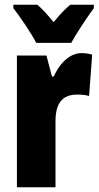

<svg xmlns="http://www.w3.org/2000/svg" viewBox="-20 -786 415 806"><path d="M132 -606H279C300 -645 346 -714 374 -752V-766H275C255 -750 232 -726 205 -693C179 -725 157 -749 137 -766H36V-752C62 -719 115 -641 132 -606ZM322 -563C267 -563 225 -510 206 -465H198L175 -553H51V0H213V-278C213 -350 240 -389 304 -389C325 -389 341 -387 354 -383L367 -557C347 -562 335 -563 322 -563Z"/></svg>

Font: Noto Sans Hebrew ExtraCondensed Black
Style: Regular
Weight: 900
Width: 2
Designer: Monotype Design Team
Foundry: Monotype Imaging Inc.
Version: Version 2.004